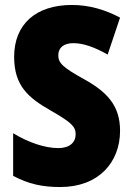

<svg xmlns="http://www.w3.org/2000/svg" viewBox="-20 -744 531 774"><path d="M223 10C377 10 464 -89 464 -217C464 -317 413 -372 322 -423C233 -472 215 -490 215 -521C215 -551 236 -570 276 -570C316 -570 361 -554 414 -524L464 -673C404 -705 339 -724 270 -724C123 -724 37 -645 37 -515C37 -398 94 -350 185 -298C267 -251 285 -234 285 -203C285 -170 261 -147 215 -147C162 -147 95 -169 33 -207V-35C96 -2 150 10 223 10Z"/></svg>

Font: Noto Sans Condensed Black
Style: Regular
Weight: 900
Width: 3
Designer: Monotype Design Team
Foundry: Monotype Imaging Inc.
Version: Version 2.013